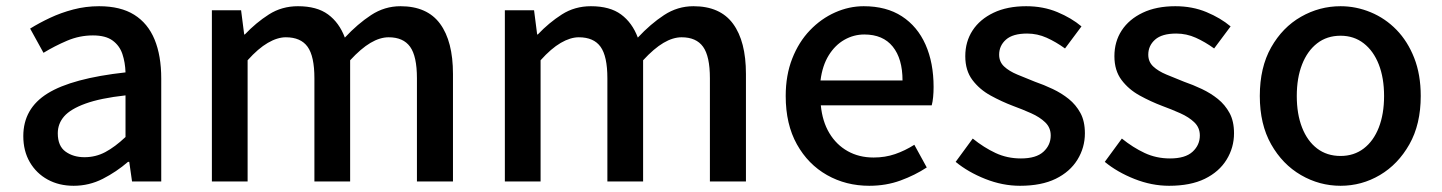

<svg xmlns="http://www.w3.org/2000/svg" viewBox="-20 -584 4642 618"><path d="M217 14Q170 14 133.5 -6Q97 -26 76 -62Q55 -98 55 -146Q55 -235 133.5 -283.5Q212 -332 384 -351Q383 -383 374 -410Q365 -437 342.5 -453.5Q320 -470 279 -470Q236 -470 196 -453Q156 -436 120 -414L77 -492Q106 -510 141 -526.5Q176 -543 216 -553.5Q256 -564 299 -564Q368 -564 412 -536.5Q456 -509 477.5 -457Q499 -405 499 -331V0H405L396 -63H392Q355 -31 311 -8.5Q267 14 217 14ZM252 -78Q288 -78 319 -94.5Q350 -111 384 -143V-277Q303 -268 255 -250.5Q207 -233 186.5 -209.5Q166 -186 166 -155Q166 -114 191 -96Q216 -78 252 -78Z M662 0V-551H756L766 -473H768Q804 -511 845.5 -537.5Q887 -564 939 -564Q1000 -564 1036 -537.5Q1072 -511 1090 -463Q1131 -507 1174.5 -535.5Q1218 -564 1269 -564Q1355 -564 1396.5 -507.5Q1438 -451 1438 -346V0H1322V-332Q1322 -403 1300 -433.5Q1278 -464 1231 -464Q1203 -464 1172.5 -446Q1142 -428 1107 -390V0H992V-332Q992 -403 970 -433.5Q948 -464 900 -464Q873 -464 842 -446Q811 -428 777 -390V0Z M1605 0V-551H1699L1709 -473H1711Q1747 -511 1788.5 -537.5Q1830 -564 1882 -564Q1943 -564 1979 -537.5Q2015 -511 2033 -463Q2074 -507 2117.5 -535.5Q2161 -564 2212 -564Q2298 -564 2339.5 -507.5Q2381 -451 2381 -346V0H2265V-332Q2265 -403 2243 -433.5Q2221 -464 2174 -464Q2146 -464 2115.5 -446Q2085 -428 2050 -390V0H1935V-332Q1935 -403 1913 -433.5Q1891 -464 1843 -464Q1816 -464 1785 -446Q1754 -428 1720 -390V0Z M2778 14Q2703 14 2642 -20.5Q2581 -55 2545 -119.5Q2509 -184 2509 -275Q2509 -342 2530 -395.5Q2551 -449 2587 -486.5Q2623 -524 2668 -544Q2713 -564 2760 -564Q2833 -564 2883 -531.5Q2933 -499 2959 -440.5Q2985 -382 2985 -304Q2985 -287 2983.5 -271.5Q2982 -256 2979 -245H2622Q2627 -193 2649.5 -155.5Q2672 -118 2708.5 -97.5Q2745 -77 2792 -77Q2829 -77 2861 -88Q2893 -99 2923 -118L2963 -45Q2925 -20 2878.5 -3Q2832 14 2778 14ZM2621 -325H2885Q2885 -395 2853.5 -434Q2822 -473 2762 -473Q2728 -473 2698 -456Q2668 -439 2647.5 -406Q2627 -373 2621 -325Z M3263 14Q3207 14 3151.5 -8Q3096 -30 3056 -63L3111 -138Q3147 -109 3184.5 -91.5Q3222 -74 3266 -74Q3315 -74 3338.5 -95.5Q3362 -117 3362 -148Q3362 -173 3344.5 -190Q3327 -207 3299 -219.5Q3271 -232 3241 -243Q3204 -257 3168.5 -276.5Q3133 -296 3110 -326.5Q3087 -357 3087 -403Q3087 -450 3110.5 -486Q3134 -522 3178 -543Q3222 -564 3283 -564Q3338 -564 3383.5 -545Q3429 -526 3461 -499L3408 -428Q3379 -449 3349 -462.5Q3319 -476 3286 -476Q3240 -476 3218 -456.5Q3196 -437 3196 -408Q3196 -385 3212 -370Q3228 -355 3254.5 -344Q3281 -333 3311 -321Q3340 -311 3368.5 -297.5Q3397 -284 3420 -265.5Q3443 -247 3457.5 -220.5Q3472 -194 3472 -155Q3472 -109 3448 -70Q3424 -31 3378 -8.5Q3332 14 3263 14Z M3743 14Q3687 14 3631.5 -8Q3576 -30 3536 -63L3591 -138Q3627 -109 3664.5 -91.5Q3702 -74 3746 -74Q3795 -74 3818.5 -95.5Q3842 -117 3842 -148Q3842 -173 3824.5 -190Q3807 -207 3779 -219.5Q3751 -232 3721 -243Q3684 -257 3648.5 -276.5Q3613 -296 3590 -326.5Q3567 -357 3567 -403Q3567 -450 3590.5 -486Q3614 -522 3658 -543Q3702 -564 3763 -564Q3818 -564 3863.5 -545Q3909 -526 3941 -499L3888 -428Q3859 -449 3829 -462.5Q3799 -476 3766 -476Q3720 -476 3698 -456.5Q3676 -437 3676 -408Q3676 -385 3692 -370Q3708 -355 3734.5 -344Q3761 -333 3791 -321Q3820 -311 3848.5 -297.5Q3877 -284 3900 -265.5Q3923 -247 3937.5 -220.5Q3952 -194 3952 -155Q3952 -109 3928 -70Q3904 -31 3858 -8.5Q3812 14 3743 14Z M4295 14Q4227 14 4167.5 -20.5Q4108 -55 4071.5 -119.5Q4035 -184 4035 -275Q4035 -367 4071.5 -431.5Q4108 -496 4167.5 -530Q4227 -564 4295 -564Q4345 -564 4392 -544.5Q4439 -525 4475 -488Q4511 -451 4532 -397.5Q4553 -344 4553 -275Q4553 -184 4516.5 -119.5Q4480 -55 4421.5 -20.5Q4363 14 4295 14ZM4295 -82Q4338 -82 4369.5 -106Q4401 -130 4418 -173.5Q4435 -217 4435 -275Q4435 -333 4418 -376.5Q4401 -420 4369.5 -444.5Q4338 -469 4295 -469Q4251 -469 4219.5 -444.5Q4188 -420 4171 -376.5Q4154 -333 4154 -275Q4154 -217 4171 -173.5Q4188 -130 4219.5 -106Q4251 -82 4295 -82Z"/></svg>

Font: Noto Sans HK Thin Medium
Style: Regular
Weight: 500
Version: Version 2.004-H2;hotconv 1.0.118;makeotfexe 2.5.65603